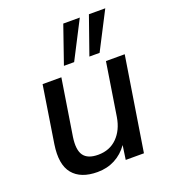

<svg xmlns="http://www.w3.org/2000/svg" viewBox="-139 -859 864 971"><g transform="rotate(-20 293.0 -373.5)"><path d="M220 9Q130 9 88 -42Q46 -93 62 -198L110 -504H211L163 -201Q153 -133 175 -102.5Q197 -72 253 -72Q315 -72 355 -112Q395 -152 406 -219L451 -504H552L472 0H374L385 -76Q356 -35 314 -13Q272 9 220 9ZM380 -554 451 -756H539L435 -554ZM243 -554 313 -756H402L298 -554Z"/></g></svg>

Font: Mulish SemiBold
Style: Italic
Weight: 600
Italic angle: -9°
Designer: Vernon Adams
Foundry: Vernon Adams
Version: Version 3.603; ttfautohint (v1.8.3)